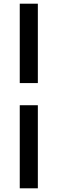

<svg xmlns="http://www.w3.org/2000/svg" viewBox="-20 -770 312 1040"><path d="M87 250V-200H185V250ZM185 -320H87V-750H185Z"/></svg>

Font: Source Serif Pro
Style: Bold
Weight: 700
Designer: Frank Grießhammer
Foundry: Adobe Systems Incorporated
Version: Version 3.001;hotconv 1.0.111;makeotfexe 2.5.65597